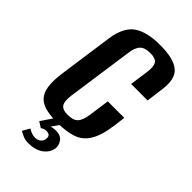

<svg xmlns="http://www.w3.org/2000/svg" viewBox="-208 -563 774 774"><g transform="rotate(45 179.5 -176.0)"><path d="M146 11Q109 11 82 5Q55 -1 38.5 -17.5Q22 -34 17 -64.5Q12 -95 19 -145L52 -379Q63 -450 102.5 -477Q142 -504 218 -504Q294 -504 326.5 -477Q359 -450 348 -379L339 -310H245L256 -389Q261 -423 252 -438Q243 -453 211 -453Q180 -453 166 -438Q152 -423 148 -389L108 -108Q103 -71 112.5 -56Q122 -41 152 -41Q184 -41 197.5 -56Q211 -71 216 -108L228 -194H322L316 -145Q307 -79 286 -45.5Q265 -12 230 -0.5Q195 11 146 11ZM120 152Q102 152 88 145.5Q74 139 67 135L85 104Q90 108 101 112.5Q112 117 121 117Q139 117 148.5 109Q158 101 159 89Q163 65 137 65Q130 65 124 67.5Q118 70 113 73L89 58L128 0H166L132 48L127 46Q134 41 143.5 39Q153 37 164 37Q191 37 203 53.5Q215 70 213 89Q209 116 184.5 134Q160 152 120 152Z"/></g></svg>

Font: Alumni Sans SemiBold
Style: Italic
Weight: 600
Italic angle: -8°
Version: Version 1.016